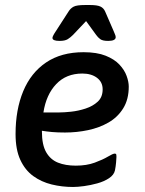

<svg xmlns="http://www.w3.org/2000/svg" viewBox="-20 -738 579 765"><path d="M217 -575Q189 -575 189 -587Q189 -594 204 -616L253 -692Q261 -705 273.5 -711.5Q286 -718 319 -718H339Q367 -718 380 -712Q393 -706 399 -692L432 -616Q435 -608 438 -601.5Q441 -595 441 -590Q441 -575 411 -575Q389 -575 379.5 -582Q370 -589 363 -599L323 -654L271 -599Q261 -589 250 -582Q239 -575 217 -575ZM313 -530Q366 -530 401 -516Q436 -502 456 -480.5Q476 -459 484.5 -435.5Q493 -412 493 -393Q493 -342 471 -306.5Q449 -271 412.5 -250Q376 -229 331 -219.5Q286 -210 239 -210Q209 -210 187 -212Q165 -214 147 -217V-214Q147 -161 164 -131.5Q181 -102 211 -90Q241 -78 282 -78Q325 -78 357.5 -90Q390 -102 410 -114Q430 -126 437 -126Q440 -126 442 -124.5Q444 -123 444 -113Q444 -107 442.5 -90.5Q441 -74 438 -59Q434 -41 414.5 -28Q395 -15 368 -7.5Q341 0 315 3.5Q289 7 271 7Q227 7 186 -3Q145 -13 112.5 -36.5Q80 -60 61 -101Q42 -142 42 -204Q42 -301 72.5 -374.5Q103 -448 163.5 -489Q224 -530 313 -530ZM308 -445Q244 -445 204 -403Q164 -361 153 -290H217Q235 -290 263.5 -293Q292 -296 321 -305.5Q350 -315 369.5 -333Q389 -351 389 -382Q389 -411 366.5 -428Q344 -445 308 -445Z"/></svg>

Font: Asap Medium
Style: Italic
Weight: 500
Italic angle: -6°
Designer: Pablo Cosgaya
Foundry: Omnibus-Type
Version: Version 3.001; ttfautohint (v1.8.3)